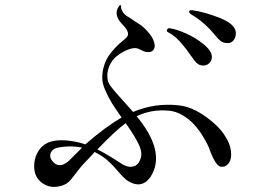

<svg xmlns="http://www.w3.org/2000/svg" viewBox="-20 -777 1015 753"><path d="M647 -666Q670 -663 708 -646.5Q746 -630 778.5 -603.5Q811 -577 811 -554Q811 -539 801 -529.5Q791 -520 778 -520Q763 -520 753.5 -528Q744 -536 727 -561Q710 -586 695 -603Q669 -635 642 -649Q632 -653 635 -660Q638 -668 647 -666ZM734 -737Q783 -730 844 -706Q905 -681 905 -647Q905 -630 896 -619Q887 -608 874 -608Q857 -608 847 -615Q837 -622 820 -643Q803 -664 785 -680Q757 -705 729 -721Q720 -728 722 -733Q724 -738 734 -737ZM866 -238Q887 -204 886.5 -169.5Q886 -135 860 -124Q853 -122 844.5 -123.5Q836 -125 825.5 -140.5Q815 -156 804 -185Q802 -192 795.5 -206.5Q789 -221 774.5 -244.5Q760 -268 742 -288Q724 -308 697 -324.5Q670 -341 641 -343Q573 -349 516 -321Q618 -198 583 -108Q571 -78 553.5 -65Q536 -52 517.5 -54Q499 -56 479 -69Q465 -79 443.5 -104.5Q422 -130 406 -144Q385 -164 351 -181Q346 -174 334 -162Q322 -150 317 -144Q297 -124 278 -98Q259 -72 247.5 -62Q236 -52 215 -47Q175 -37 144.5 -60Q114 -83 114 -124Q114 -167 140 -197Q166 -227 221 -227Q265 -227 315 -211Q394 -280 457 -316Q433 -350 419.5 -371.5Q406 -393 393.5 -421.5Q381 -450 381 -471Q381 -498 389 -522Q397 -546 410.5 -564Q424 -582 435.5 -593.5Q447 -605 460.5 -616Q474 -627 475 -629Q494 -646 463 -678Q462 -679 457.5 -684Q453 -689 451 -691.5Q449 -694 446 -698.5Q443 -703 441 -708Q439 -713 438 -718Q435 -736 445 -750Q450 -759 454 -756Q456 -755 455 -752Q454 -746 456 -741Q458 -737 459.5 -734Q461 -731 462.5 -728.5Q464 -726 467 -723Q470 -720 471.5 -718.5Q473 -717 478.5 -713.5Q484 -710 486.5 -708.5Q489 -707 496.5 -702Q504 -697 508 -694Q520 -687 530 -680Q540 -673 547 -666Q554 -659 559 -653.5Q564 -648 568 -642.5Q572 -637 574 -634Q576 -631 578 -627Q580 -623 580 -623Q592 -597 583 -583Q574 -569 550 -574Q544 -575 533 -581Q522 -587 515 -588Q500 -590 478.5 -581Q457 -572 437.5 -556.5Q418 -541 407.5 -515Q397 -489 403 -460Q406 -449 418.5 -433Q431 -417 460.5 -384.5Q490 -352 502 -338Q587 -374 680 -364Q732 -359 787.5 -319Q843 -279 866 -238ZM259 -155Q263 -159 277.5 -173.5Q292 -188 302 -198Q253 -208 203 -197Q185 -192 179 -177.5Q173 -163 183 -148Q199 -127 218.5 -129.5Q238 -132 259 -155ZM531 -154Q540 -177 524.5 -210Q509 -243 473 -294Q435 -267 362 -191Q386 -179 409 -165Q432 -151 446.5 -141.5Q461 -132 463 -131Q485 -119 504 -124.5Q523 -130 531 -154Z"/></svg>

Font: TsukuhouMincho
Style: Regular
Weight: 400
Designer: Iose
Foundry: Typographish
Version: Version 1.001; ttfautohint (v1.8.3)